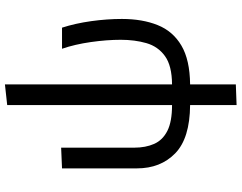

<svg xmlns="http://www.w3.org/2000/svg" viewBox="-118 -644 957 760"><g transform="rotate(-90 360.0 -263.5)"><path d="M324.5 195V11Q193 10 133.5 -48Q74 -106 74 -199.5V-496L156 -499.5V-210Q156 -165 171 -131.2Q186 -97.5 222.5 -79Q259 -60.5 324.5 -60.5V-713L406.5 -722V-60.5Q480.5 -61 518.5 -88.5Q556.5 -116 569.8 -162Q583 -208 583 -263.5Q583 -319 574 -382Q565 -445 547.5 -496H631Q648 -443.5 656.8 -380.5Q665.5 -317.5 665.5 -259Q665.5 -178 641.2 -117.5Q617 -57 560.2 -23.5Q503.5 10 406.5 11V192Z"/></g></svg>

Font: Heraclito
Style: Regular
Weight: 400
Designer: Kostas Bartsokas (font) & Cristiano Sobral (main changes)
Foundry: Kostas Bartsokas (font) & Cristiano Sobral (main changes)
Version: Version 1.00;July 8, 2020;FontCreator 13.0.0.2655 64-bit